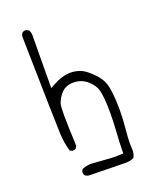

<svg xmlns="http://www.w3.org/2000/svg" viewBox="-152 -794 804 1000"><g transform="rotate(-20 250.0 -294.0)"><path d="M424.8 68.4Q424.8 63.5 424.1 55.9Q423.3 48.3 423.3 34.7Q423.3 1.5 428.5 -50.8Q433.6 -103 433.6 -150.9Q433.6 -172.9 432.6 -194.8Q429.2 -262.2 419.2 -295.2Q409.2 -328.1 380.4 -357.9Q350.1 -389.2 329.3 -401.6Q308.6 -414.1 281.2 -418.5Q270.5 -420.4 259.3 -420.4Q211.9 -420.4 156.7 -389.6L137.2 -378.9L139.2 -663.1Q139.6 -666 139.6 -668.9Q139.6 -686.5 131.3 -700.7L117.7 -707.5Q116.2 -708 115.2 -708Q103 -708 95.2 -701.7Q88.9 -693.4 87.4 -682.6Q97.2 -189 99.9 -137.7Q102.5 -86.4 116.2 -40.5L128.4 -34.7Q129.9 -34.2 130.9 -34.2Q142.1 -34.2 149.9 -39.6L156.7 -53.7Q151.4 -164.6 151.4 -222.7Q151.4 -271.5 155.3 -285.2Q164.1 -314.5 187.5 -339.8Q211.9 -366.7 254.4 -366.7Q299.8 -366.7 332 -337.9Q362.3 -311 370.6 -281.2Q381.8 -242.2 381.8 -152.8Q381.8 -106.9 378.4 -55.2Q373.5 16.1 373.5 56.6V69.3Q346.7 70.8 328.4 70.8Q310.1 70.8 281.2 68.4Q210.4 62.5 199.7 62.5Q171.4 62.5 146.5 72.8L140.1 85.4Q139.6 86.9 139.6 87.9Q139.6 100.1 146 107.9Q154.3 114.3 165 115.7Q336.9 119.6 368.2 119.6Q394 119.6 415 109.4Q424.8 90.8 424.8 68.4Z"/></g></svg>

Font: NaikaiFont
Style: ExtraLight
Weight: 200
Version: Version 1.89